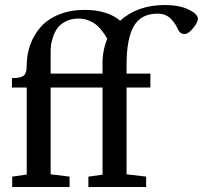

<svg xmlns="http://www.w3.org/2000/svg" viewBox="-20 -748 811 768"><path d="M28.8 0V-41.5L86.9 -49.8V-397.9H27.8V-435.5Q64.5 -435.5 75.7 -446.3Q86.9 -457 86.9 -486.3Q86.9 -530.3 101.1 -569.3Q115.2 -608.4 142.8 -639.9Q170.4 -671.4 215.8 -689.9Q261.2 -708.5 318.4 -708.5Q366.7 -708.5 403.3 -696.3Q439.9 -684.1 460.4 -665Q530.3 -728 639.6 -728Q696.8 -728 734.1 -710Q771.5 -691.9 771.5 -672.9Q771.5 -658.2 752.2 -635Q732.9 -611.8 717.8 -611.8Q701.2 -611.8 692.9 -628.4Q687 -641.6 681.2 -650.6Q675.3 -659.7 665.5 -670.7Q655.8 -681.6 641.8 -687.5Q627.9 -693.4 610.4 -693.4Q543.5 -693.4 514.9 -642.8Q486.3 -592.3 486.3 -489.7V-453.6H581.5V-397.9H486.3V-50.8L564.5 -41.5V0H333.5V-41.5L390.1 -49.3V-397.9H182.6V-50.8L258.3 -41.5V0ZM182.6 -547.9V-453.6H390.1V-495.1Q390.1 -547.9 409.2 -592.8Q383.3 -638.2 355 -656Q326.7 -673.8 293.9 -673.8Q263.7 -673.8 241.5 -661.6Q219.2 -649.4 208.5 -633.8Q197.8 -618.2 191.4 -597.7Q185.1 -577.1 183.8 -566.4Q182.6 -555.7 182.6 -547.9Z"/></svg>

Font: Elstob 6pt Medium
Style: Regular
Weight: 500
Designer: Peter S. Baker
Version: Version 1.015